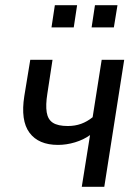

<svg xmlns="http://www.w3.org/2000/svg" viewBox="-20 -722 534 742"><path d="M296 0 328 -200Q303 -182 270 -172Q237 -162 204 -162Q129 -162 94 -209Q59 -256 74 -351L97 -491H183L163 -360Q156 -316 160.5 -288Q165 -260 184.5 -247.5Q204 -235 242 -235Q270 -235 293.5 -243.5Q317 -252 338 -269L373 -491H460L383 0ZM334 -616 347 -702H434L420 -616ZM179 -616 192 -702H278L265 -616Z"/></svg>

Font: Nunito Sans 10pt Condensed Medium
Style: Italic
Weight: 500
Width: 3
Italic angle: -9°
Designer: Vernon Adams
Foundry: Vernon Adams
Version: Version 3.101;gftools[0.9.27]